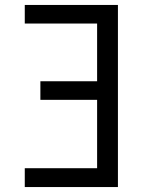

<svg xmlns="http://www.w3.org/2000/svg" viewBox="-20 -755 616 775"><path d="M80 0H456V-735H80V-660H372V-427H143V-352H372V-76H80Z"/></svg>

Font: Iosevka SS01 Extended
Style: Regular
Weight: 400
Width: 7
Monospace: yes
Designer: Belleve Invis
Foundry: Belleve Invis
Version: Version 3.4.7; ttfautohint (v1.8.3)